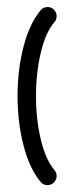

<svg xmlns="http://www.w3.org/2000/svg" viewBox="-20 -539 223 559"><path d="M144.8 -26.7Q144.8 -15.6 137 -7.8Q129.3 0 118.5 0Q105.9 0 98.1 -9.6Q65.9 -48.1 48.5 -115.6Q31.1 -183 31.1 -259.3Q31.1 -335.9 48.5 -403.1Q65.9 -470.4 98.1 -508.9Q105.9 -518.5 118.5 -518.5Q129.6 -518.5 137.2 -510.7Q144.8 -503 144.8 -491.9Q144.8 -482.2 138.9 -475.2Q113 -445.2 98.9 -386.3Q84.8 -327.4 84.8 -259.3Q84.8 -191.1 98.9 -132.4Q113 -73.7 138.9 -43.3Q144.8 -36.3 144.8 -26.7Z"/></svg>

Font: 26F Galaxy Hebrew Medium
Style: Regular
Weight: 500
Designer: C₂₉H₂₅N₃O₅
Version: Version 1.000